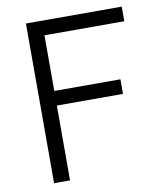

<svg xmlns="http://www.w3.org/2000/svg" viewBox="-80 -765 700 829"><g transform="rotate(-10 270.0 -350.0)"><path d="M90 -700H510V-636H160V-392H450V-328H160V0H90Z"/></g></svg>

Font: PT Root UI Web
Style: Regular
Weight: 400
Designer: Vitaly Kuzmin
Foundry: ParaType Ltd.
Version: Version 1.000W